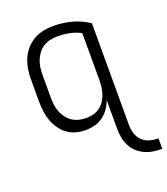

<svg xmlns="http://www.w3.org/2000/svg" viewBox="-138 -625 823 944"><g transform="rotate(-20 274.0 -152.5)"><path d="M543 223Q520 223 497.5 219Q475 215 454.5 205Q434 195 417.5 179Q401 163 391 142.5Q381 122 377 99.5Q373 77 373 55V-96Q365 -73 351 -53Q337 -33 317.5 -18.5Q298 -4 274.5 2Q251 8 227 8Q201 8 176.5 1.5Q152 -5 131.5 -20Q111 -35 96.5 -56Q82 -77 73.5 -100.5Q65 -124 61.5 -149.5Q58 -175 58 -200V-320Q58 -347 62.5 -373.5Q67 -400 77.5 -424.5Q88 -449 106 -469.5Q124 -490 147 -503.5Q170 -517 196.5 -522.5Q223 -528 250 -528Q299 -528 346.5 -515.5Q394 -503 434 -475V55Q434 77 440 99Q446 121 461.5 137.5Q477 154 498.5 161Q520 168 543 168H548V223ZM249 -47Q268 -47 286 -51.5Q304 -56 319.5 -67Q335 -78 345.5 -93.5Q356 -109 362 -126.5Q368 -144 370.5 -162.5Q373 -181 373 -200V-446Q345 -461 313.5 -467Q282 -473 250 -473Q231 -473 212 -468.5Q193 -464 177 -453.5Q161 -443 149.5 -427.5Q138 -412 131 -394.5Q124 -377 121.5 -358Q119 -339 119 -320V-200Q119 -181 121.5 -162Q124 -143 131 -125.5Q138 -108 149.5 -92.5Q161 -77 177 -66.5Q193 -56 211.5 -51.5Q230 -47 249 -47Z"/></g></svg>

Font: Iosevka SS18 Light
Style: Regular
Weight: 300
Monospace: yes
Designer: Belleve Invis
Foundry: Belleve Invis
Version: Version 25.1.1; ttfautohint (v1.8.4)